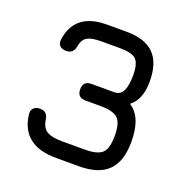

<svg xmlns="http://www.w3.org/2000/svg" viewBox="-122 -795 898 912"><g transform="rotate(20 327.0 -339.0)"><path d="M371 0C371 0 371 0 371 0C437.5 0 487 -16 518.5 -47.5C550 -79 566 -128 566 -194C566 -194 566 -194 566 -194C566 -235.5 560.5 -270.5 549.5 -298C538 -325.5 521 -347 498 -362C498 -362 498 -362 498 -362C532.5 -387.5 550 -431.5 550 -493C550 -493 550 -493 550 -493C550 -555.5 535 -602 504.5 -632.5C474 -663 427.5 -678 365 -678C365 -678 268 -678 268 -678C268 -678 268 -678 268 -678C213.5 -678 171.5 -666.5 141.5 -643.5C111 -620 92.5 -585 86 -538C86 -538 86 -538 86 -538C84 -523.5 86.5 -513 94 -505.5C101.5 -498 112 -494 126 -494C126 -494 126 -494 126 -494C151.5 -494 166 -507.5 170 -535C170 -535 170 -535 170 -535C174 -557.5 183.5 -573 198.5 -581.5C213.5 -590 236.5 -594 268 -594C268 -594 365 -594 365 -594C365 -594 365 -594 365 -594C404 -594 430.5 -587 445 -573.5C459 -559.5 466 -532.5 466 -493C466 -493 466 -493 466 -493C466 -460.5 462 -435 453.5 -416.5C445 -397.5 430 -388 409 -388C409 -388 294 -388 294 -388C294 -388 294 -388 294 -388C266 -388 252 -374 252 -346C252 -346 252 -346 252 -346C252 -318 266 -304 294 -304C294 -304 371 -304 371 -304C371 -304 371 -304 371 -304C414 -304 443.5 -296 459 -280.5C474.5 -265 482 -236 482 -194C482 -194 482 -194 482 -194C482 -151.5 474.5 -123 459 -107.5C443.5 -92 414 -84 371 -84C371 -84 257 -84 257 -84C257 -84 257 -84 257 -84C221.5 -84 196 -89 179.5 -98.5C163 -108 152.5 -126 148 -152C148 -152 148 -152 148 -152C145 -180 130.5 -194 105 -194C105 -194 105 -194 105 -194C91 -194 80.5 -190 73 -182.5C65.5 -175 62.5 -164 64 -150C64 -150 64 -150 64 -150C70.5 -99 90 -61.5 122 -37C153.5 -12.5 198.5 0 257 0C257 0 371 0 371 0Z"/></g></svg>

Font: Jura-Fortis-Bold
Style: Bold
Weight: 500
Designer: Daniel Johnson, Alexei Vanyashin, Mirko Velimirovic
Foundry: Daniel Johnson
Version: ""